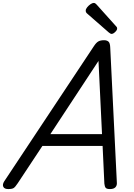

<svg xmlns="http://www.w3.org/2000/svg" viewBox="-72 -1274 915 1308"><path d="M-16 14Q-42 14 -49.5 -1.5Q-57 -17 -43 -39L568 -960Q583 -983 597.5 -991.5Q612 -1000 637 -1000Q656 -1000 667 -990.5Q678 -981 679 -949L724 -31Q726 -11 714.5 1.5Q703 14 677 14Q655 14 648 5.5Q641 -3 639 -23L627 -280H217L49 -26Q32 0 21 7Q10 14 -16 14ZM271 -360H623L599 -859ZM688 -1043Q684 -1043 679 -1046Q674 -1049 669 -1053L527 -1177Q517 -1185 514.5 -1190Q512 -1195 512 -1202Q512 -1212 521.5 -1224Q531 -1236 544 -1245Q557 -1254 566 -1254Q573 -1254 577 -1251Q581 -1248 586 -1243L717 -1097Q724 -1090 725 -1086.5Q726 -1083 726 -1079Q726 -1069 712.5 -1056Q699 -1043 688 -1043Z"/></svg>

Font: Playwrite CZ
Style: Regular
Weight: 400
Designer: Veronika Burian, José Scaglione
Foundry: TypeTogether
Version: Version 1.002